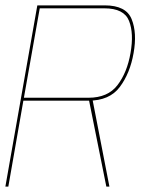

<svg xmlns="http://www.w3.org/2000/svg" viewBox="-29 -695 542 715"><path d="M-9 0H2L58 -320H299.5Q379 -320 417.2 -371.2Q455.5 -422.5 468.5 -497.5Q482 -572.5 461.2 -623.8Q440.5 -675 361 -675H110ZM367 0H378.5L314.5 -329.5L302 -324ZM60 -331 119 -664H359.5Q433 -664 451.5 -617.2Q470 -570.5 457 -497.5Q444.5 -425 408.5 -378Q372.5 -331 300.5 -331Z"/></svg>

Font: Anybody Thin
Style: Italic
Weight: 100
Italic angle: -10°
Designer: Tyler Finck
Foundry: Etcetera Type Company
Version: Version 1.114;gftools[0.9.25]